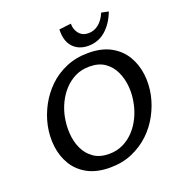

<svg xmlns="http://www.w3.org/2000/svg" viewBox="-153 -996 1060 1136"><g transform="rotate(-20 376.5 -428.0)"><path d="M348 12Q264 12 207 -19Q150 -50 118.5 -102Q87 -154 79 -218.5Q71 -283 85 -350Q98 -411 128.5 -468Q159 -525 205.5 -570.5Q252 -616 315 -643Q378 -670 455 -670Q540 -670 597 -638.5Q654 -607 685.5 -554.5Q717 -502 725 -437.5Q733 -373 719 -307Q706 -246 675 -188.5Q644 -131 597 -86.5Q550 -42 487.5 -15Q425 12 348 12ZM369 -66Q418 -66 457.5 -85Q497 -104 527 -136Q557 -168 577 -208.5Q597 -249 606 -292Q618 -345 614 -398Q610 -451 589.5 -495Q569 -539 531 -565.5Q493 -592 435 -592Q385 -592 346 -573Q307 -554 277 -522Q247 -490 227 -449.5Q207 -409 198 -366Q187 -313 190.5 -260Q194 -207 214.5 -163Q235 -119 273.5 -92.5Q312 -66 369 -66ZM473 -709Q413 -709 377 -747.5Q341 -786 344 -859L419 -868Q419 -830 440.5 -804.5Q462 -779 499 -779Q535 -779 564 -802.5Q593 -826 610 -868L655 -859Q629 -790 582.5 -749.5Q536 -709 473 -709Z"/></g></svg>

Font: Ysabeau Office SemiBold
Style: Italic
Weight: 600
Italic angle: -12°
Designer: Christian Thalmann (Catharsis Fonts)
Version: Version 2.001;gftools[0.9.30]; featfreeze: tnum,lnum,ss02